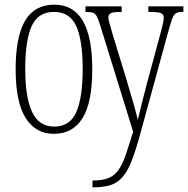

<svg xmlns="http://www.w3.org/2000/svg" viewBox="-20 -563 805 822"><path d="M211 10Q133 10 90 -57.5Q47 -125 47 -267Q47 -406 87.5 -474.5Q128 -543 213 -543Q375 -543 375 -267Q375 -123 333 -56.5Q291 10 211 10ZM212 -21Q280 -21 307 -84Q334 -147 334 -267Q334 -390 306.5 -451Q279 -512 211 -512Q143 -512 115.5 -451Q88 -390 88 -267Q88 -146 117.5 -83.5Q147 -21 212 -21ZM376 210Q418 210 444 199.5Q470 189 487 165Q504 141 518 100.5Q532 60 550 1L410 -451Q402 -478 395.5 -491Q389 -504 379 -508Q369 -512 348 -512H346V-536H501V-512H498Q465 -512 454.5 -506.5Q444 -501 444 -488Q444 -479 449.5 -461Q455 -443 462 -417L520 -227Q538 -168 551 -122Q564 -76 570 -50Q576 -77 586 -116Q596 -155 608 -202L667 -420Q672 -440 676.5 -457.5Q681 -475 681 -487Q681 -499 672.5 -505Q664 -511 630 -512H615V-536H765V-512H760Q743 -512 733.5 -506.5Q724 -501 717.5 -483.5Q711 -466 701 -430L577 23Q558 91 540.5 133.5Q523 176 501 199Q479 222 449.5 230.5Q420 239 379 239H376Z"/></svg>

Font: Noto Serif ExtraCondensed ExtraLight
Style: Regular
Weight: 200
Width: 2
Designer: Monotype Design Team
Foundry: Monotype Imaging Inc.
Version: Version 2.015